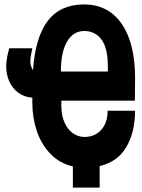

<svg xmlns="http://www.w3.org/2000/svg" viewBox="-20 -750 640 867"><path d="M467 -427V-450Q467 -532.5 438.5 -571.2Q410 -610 360 -610Q311 -610 283 -562.5Q255 -515 255 -427ZM22 -532H126L124 -522Q121.5 -511 119.2 -498Q117 -485 117 -474.5Q117 -465 118.5 -458Q120 -451 123 -444.8Q126 -438.5 129 -432.5Q139.5 -583 196.2 -656.5Q253 -730 360 -730Q433.5 -730 485.2 -689.8Q537 -649.5 563.5 -574.8Q590 -500 590 -397L589 -295.5H257V-273Q257 -229.5 271 -197.5Q285 -165.5 309 -148.5Q333 -131.5 363 -131.5Q390.5 -131.5 414 -144.8Q437.5 -158 451.8 -184.8Q466 -211.5 466 -250H590Q590 -154.5 551 -87Q512 -19.5 430 0V97H309V1.5Q249 -12.5 207.8 -55.2Q166.5 -98 146.2 -158.5Q126 -219 126 -287V-309Q89 -311.5 62.2 -331.5Q35.5 -351.5 21.8 -382.8Q8 -414 8 -450Q8 -468.5 12.2 -491.8Q16.5 -515 22 -532Z"/></svg>

Font: JuliaMono Black
Style: Regular
Weight: 900
Monospace: yes
Designer: cormullion
Foundry: corm
Version: Version 0.054; ttfautohint (v1.8.4)